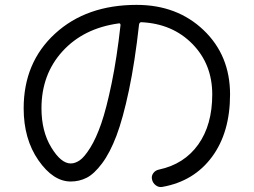

<svg xmlns="http://www.w3.org/2000/svg" viewBox="-20 -747 1040 787"><path d="M466 -651Q322 -631 236 -536.5Q150 -442 150 -303Q150 -209 190 -143Q230 -77 270 -77Q288 -77 307 -90Q326 -103 350 -141.5Q374 -180 395 -240.5Q416 -301 437.5 -405Q459 -509 474 -644Q474 -653 466 -651ZM270 -3Q198 -3 137.5 -90Q77 -177 77 -303Q77 -491 205.5 -609Q334 -727 540 -727Q706 -727 814.5 -623.5Q923 -520 923 -360Q923 -204 849 -104Q775 -4 646 19Q631 22 618.5 12.5Q606 3 603 -12Q600 -26 608.5 -37.5Q617 -49 632 -52Q735 -74 792.5 -154.5Q850 -235 850 -360Q850 -484 768.5 -567Q687 -650 559 -656Q552 -656 550 -647Q533 -493 508.5 -377Q484 -261 457.5 -191Q431 -121 398.5 -77.5Q366 -34 335.5 -18.5Q305 -3 270 -3Z"/></svg>

Font: Rounded Mplus 1c
Style: Regular
Weight: 400
Version: Version 1.059.20150529